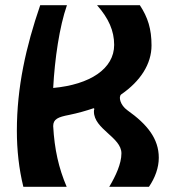

<svg xmlns="http://www.w3.org/2000/svg" viewBox="-20 -720 667 740"><path d="M471 -295C443 -315 436 -347 447 -356C521 -407 564 -473 564 -545C564 -608 550 -653 519 -700H354C399 -649 420 -601 420 -547C420 -455 327 -394 185 -381C191 -493 209 -617 238 -700H135C80 -540 45 -384 45 -216C45 -142 53 -69 70 0H237C206 -73 190 -144 185 -234C185 -261 204 -269 246 -277C280 -284 312 -293 341 -303L344 -300C342 -297 342 -294 342 -290C342 -222 448 -191 448 -129C448 -89 426 -42 401 0H554C578 -35 592 -74 592 -112C592 -186 547 -241 471 -295Z"/></svg>

Font: Brassia
Style: Regular
Weight: 400
Designer: Ariel Martín Pérez
Foundry: Tunera Type Foundry
Version: Version 1.600;hotconv 1.0.109;makeotfexe 2.5.65596